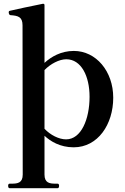

<svg xmlns="http://www.w3.org/2000/svg" viewBox="-20 -765 659 1014"><path d="M370 -496C302 -496 250 -465 215 -433V-738C215 -743 212 -746 206 -745C171 -738 41 -711 32 -708C27 -707 26 -704 26 -701C26 -697 27 -686 35 -685C76 -682 99 -676 99 -631L100 157C100 201 73 205 42 205H31C25 205 23 210 23 216C23 223 25 229 31 229H284C290 229 292 223 292 216C292 210 290 205 284 205H273C242 205 215 201 215 157V-48C246 -19 297 13 369 13C497 13 578 -108 578 -249C578 -389 487 -496 370 -496ZM329 -29C291 -29 246 -52 215 -85V-395C247 -428 293 -452 330 -452C409 -452 453 -363 453 -254C453 -136 409 -29 329 -29Z"/></svg>

Font: Shippori Mincho OTF
Style: Bold
Weight: 800
Designer: FONTDASU
Foundry: FONTDASU / Google Inc. / but / Adobe
Version: Version 3.300;hotconv 1.0.109;makeotfexe 2.5.65596